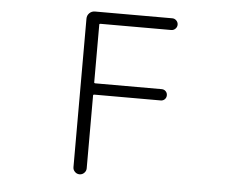

<svg xmlns="http://www.w3.org/2000/svg" viewBox="-52 -818 1103 860"><g transform="rotate(5 500.0 -388.0)"><path d="M305.7 -718.8Q305.7 -733.4 315.9 -743.7Q326.2 -753.9 340.8 -753.9H688.5Q699.2 -753.9 707 -746.1Q714.8 -738.3 714.8 -727.5Q714.8 -716.8 707 -709Q699.2 -701.2 688.5 -701.2H370.1Q365.2 -701.2 365.2 -697.3V-437.5Q365.2 -433.6 370.1 -433.6H668.9Q679.7 -433.6 687 -426.3Q694.3 -418.9 694.3 -408.2Q694.3 -397.5 687 -390.1Q679.7 -382.8 668.9 -382.8H370.1Q365.2 -382.8 365.2 -378.9V-50.8Q365.2 -39.1 356.4 -30.3Q347.7 -21.5 335.4 -21.5Q323.2 -21.5 314.5 -30.3Q305.7 -39.1 305.7 -50.8Z"/></g></svg>

Font: Gen Jyuu Gothic L Monospace Light
Style: Regular
Weight: 300
Designer: [Source Han Sans]
Ryoko NISHIZUKA  (kana & ideographs); Paul D. Hunt (Latin, Greek & Cyrillic); Wenlong ZHANG  (bopomofo
Version: Version 1.002.20150607